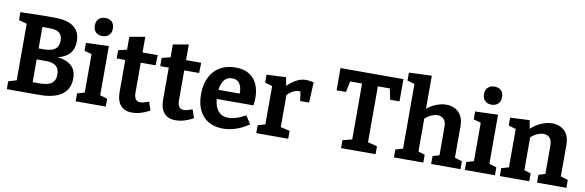

<svg xmlns="http://www.w3.org/2000/svg" viewBox="-53 -1242 5234 1717"><g transform="rotate(10 2564.0 -384.0)"><path d="M367.7 -350 376.7 -364Q446.7 -363.3 498 -346.7Q549.3 -330 577.2 -293.3Q605 -256.7 605 -195.7Q605 -133.7 574.7 -89.8Q544.3 -46 484 -23Q423.7 0 334.7 0H36.3V-71.7L128.7 -99L109.7 -70.3V-630L133.3 -600L36.3 -627.3V-699L246.7 -704H350Q422.7 -704 473.7 -685.5Q524.7 -667 551.7 -628.5Q578.7 -590 578.7 -529.7Q578.7 -447.7 526.5 -403.3Q474.3 -359 367.7 -350ZM321.7 -603H230.7L253 -625.3V-387.7L230.7 -408H299.7Q338.3 -408 368.8 -417Q399.3 -426 417 -448.3Q434.7 -470.7 434.7 -509.7Q434.7 -546.7 419.8 -566.8Q405 -587 379.7 -595Q354.3 -603 321.7 -603ZM322 -101.7Q361 -101.7 392 -111Q423 -120.3 441 -143.2Q459 -166 459 -206.3Q459 -245.3 443.2 -267.5Q427.3 -289.7 402 -299Q376.7 -308.3 347.3 -308.3H230.7L253 -333.3V-79.3L230.7 -101.7Z M868 -81.7 857.7 -94.3 934.7 -71.7V0H661.3V-71.7L738.3 -94.3L728 -81.7V-447L737 -437.7L661.3 -459V-530.7L868 -537.7ZM794 -615.7Q757.7 -615.7 735 -637Q712.3 -658.3 712.3 -697.3Q712.3 -738.7 735.8 -759.3Q759.3 -780 795 -780Q830.3 -780 853.3 -759.7Q876.3 -739.3 876.3 -698Q876.3 -657.3 852.7 -636.5Q829 -615.7 794 -615.7Z M1173.7 12Q1105.3 12 1069.7 -29.5Q1034 -71 1034 -153V-459.3L1052.3 -441H956.3V-515.7L1054.3 -539.3L1034 -515V-651.3L1174.7 -676.3V-515L1159.7 -534H1312.3L1309.7 -441H1159.7L1174.7 -459.3V-172Q1174.7 -129.3 1188.7 -110.3Q1202.7 -91.3 1231 -91.3Q1247 -91.3 1266.3 -96.7Q1285.7 -102 1308.7 -111L1335 -34.3Q1250.7 12 1173.7 12Z M1568.7 12Q1500.3 12 1464.7 -29.5Q1429 -71 1429 -153V-459.3L1447.3 -441H1351.3V-515.7L1449.3 -539.3L1429 -515V-651.3L1569.7 -676.3V-515L1554.7 -534H1707.3L1704.7 -441H1554.7L1569.7 -459.3V-172Q1569.7 -129.3 1583.7 -110.3Q1597.7 -91.3 1626 -91.3Q1642 -91.3 1661.3 -96.7Q1680.7 -102 1703.7 -111L1730 -34.3Q1645.7 12 1568.7 12Z M1997.8 12Q1925.2 12 1870.3 -18.7Q1815.4 -49.4 1784.9 -109.5Q1754.4 -169.6 1754.4 -257.2Q1754.4 -347.2 1786.5 -411.7Q1818.6 -476.2 1877.7 -511.1Q1936.8 -546 2017.2 -546Q2095 -546 2143.9 -515.2Q2192.8 -484.4 2215.9 -430.9Q2239 -377.4 2239 -309.6Q2239 -293 2237.6 -276.2Q2236.2 -259.4 2233 -240H1867.2V-322.6H2112.6L2094.8 -310.2Q2095.8 -350 2087.6 -380.4Q2079.4 -410.8 2059.6 -427.9Q2039.8 -445 2005.6 -445Q1966.6 -445 1943 -422.3Q1919.4 -399.6 1908.8 -361.8Q1898.2 -324 1898.2 -277.4Q1898.2 -224 1911.2 -182.1Q1924.2 -140.2 1953.7 -115.9Q1983.2 -91.6 2031.4 -91.6Q2064.6 -91.6 2104.3 -104.2Q2144 -116.8 2186.6 -141.6L2233.6 -67.4Q2175.6 -27.2 2115.5 -7.6Q2055.4 12 1997.8 12Z M2301.3 0V-71.7L2381.7 -95L2368 -73.7V-457.7L2383.7 -434.3L2301.3 -459V-530.7L2477 -539L2494.7 -444L2476.7 -448.3Q2522.3 -495.3 2566 -520.7Q2609.7 -546 2659.7 -546Q2691.7 -546 2727.7 -536L2719.3 -351H2637.7L2623 -459.3L2636 -432Q2630.3 -434 2623.8 -435Q2617.3 -436 2611 -436Q2580 -436 2549.7 -416.8Q2519.3 -397.7 2496.7 -368.3L2508 -406V-73.7L2491.7 -95L2591.3 -71.7V0Z M3071.3 0V-71.7L3182 -99.7L3156.3 -63.7V-623.3L3185.3 -601H3021.7L3053.7 -628.7L3027.3 -502H2942.3V-704H3513.7V-502H3428.7L3403.7 -623.3L3434.3 -601H3270.7L3299.7 -623.3V-63.7L3275.3 -99.7L3384.7 -71.7V0Z M3551.7 0V-71.7L3635.3 -96.3L3618.3 -75.7V-696.3L3635.3 -673.7L3551.7 -698.3V-770L3758.3 -778.3V-443.3L3727 -449.7Q3775 -498.7 3829 -522.3Q3883 -546 3932 -546Q3976.7 -546 4012.7 -527.2Q4048.7 -508.3 4069.2 -470.7Q4089.7 -433 4089.3 -376V-75.7L4076.3 -95.7L4156 -71.7V0H3889.3V-71.7L3965.7 -94.3L3949.3 -73V-345.7Q3950 -394 3928 -416.8Q3906 -439.7 3871 -439.7Q3844.3 -439.7 3812 -424.8Q3779.7 -410 3748.3 -379.7L3758.3 -401.3V-73L3745.3 -93.7L3818.3 -71.7V0Z M4402 -81.7 4391.7 -94.3 4468.7 -71.7V0H4195.3V-71.7L4272.3 -94.3L4262 -81.7V-447L4271 -437.7L4195.3 -459V-530.7L4402 -537.7ZM4328 -615.7Q4291.7 -615.7 4269 -637Q4246.3 -658.3 4246.3 -697.3Q4246.3 -738.7 4269.8 -759.3Q4293.3 -780 4329 -780Q4364.3 -780 4387.3 -759.7Q4410.3 -739.3 4410.3 -698Q4410.3 -657.3 4386.7 -636.5Q4363 -615.7 4328 -615.7Z M4513.3 0V-71.7L4597 -96.3L4580 -75.7V-457L4597 -434.3L4513.3 -459V-530.7L4689 -539L4706.7 -443.3L4688.7 -449.7Q4737.3 -498.7 4791.3 -522.3Q4845.3 -546 4894.3 -546Q4961.7 -546 5006.7 -503.7Q5051.7 -461.3 5051 -374.7V-75.7L5038 -95.7L5117.7 -71.7V0H4851V-71.7L4927.3 -94.3L4911 -73V-345Q4911 -394 4889.7 -416.8Q4868.3 -439.7 4833.3 -439.7Q4806 -439.7 4774 -424.8Q4742 -410 4710.7 -380.3L4720 -401.3V-73L4707 -93.7L4780 -71.7V0Z"/></g></svg>

Font: Bitter Thin
Style: Regular
Weight: 100
Designer: Sol Matas, and Bitter project Authors
Foundry: Sol Matas
Version: Version 2.002